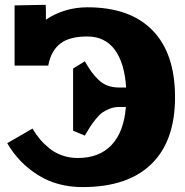

<svg xmlns="http://www.w3.org/2000/svg" viewBox="-20 -760 760 790"><path d="M9.8 -170.9 113.8 -231Q126.5 -209 142.3 -189.7Q158.2 -170.4 180.9 -151.4Q203.6 -132.3 234.4 -121.1Q265.1 -109.9 299.8 -109.9Q388.7 -109.9 439.2 -163.6Q489.7 -217.3 498 -319.8H470.2Q449.7 -319.8 431.4 -312.7Q413.1 -305.7 400.4 -296.4Q387.7 -287.1 373.3 -269Q358.9 -251 350.6 -238Q342.3 -225.1 329.1 -202.1L280.8 -222.2V-478L329.1 -507.8Q344.7 -481 356.2 -464.8Q367.7 -448.7 384.8 -432.1Q401.9 -415.5 422.9 -407.7Q443.8 -399.9 470.2 -399.9H499Q492.2 -502.4 451.7 -556.2Q411.1 -609.9 339.8 -609.9Q265.6 -609.9 228.3 -580.8Q190.9 -551.8 179.2 -494.1V-490.2H178.2H40V-737.8L168 -740.2L168.9 -715.8V-679.2Q245.6 -730 339.8 -730Q515.1 -730 607.7 -635Q700.2 -540 700.2 -359.9Q700.2 -179.7 602.8 -85Q505.4 9.8 319.8 9.8Q214.8 9.8 135.5 -40.3Q56.2 -90.3 9.8 -170.9Z"/></svg>

Font: Zantroke
Style: Regular
Weight: 500
Foundry: gluk
Version: Version 0.36